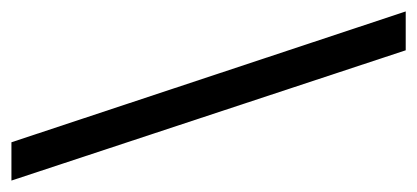

<svg xmlns="http://www.w3.org/2000/svg" viewBox="-226 -499 730 336"><g transform="rotate(-90 139.0 -331.0)"><path d="M287 14 58 -676H-9L219 14Z"/></g></svg>

Font: XITS
Style: Regular
Weight: 400
Designer: MicroPress Inc., with final additions and corrections provided by Coen Hoffman, Elsevier (retired)
Version: Version 1.302